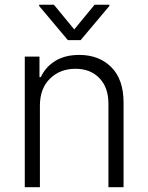

<svg xmlns="http://www.w3.org/2000/svg" viewBox="-20 -782 620 802"><path d="M146.7 -340.9V0H83.5V-545.5H144.9V-459.9H150.6Q169.7 -501.8 210.4 -527.2Q251.1 -552.6 311.1 -552.6Q393.8 -552.6 445 -501.4Q496.1 -450.3 496.1 -353.3V0H432.9V-349.4Q432.9 -416.2 395.4 -455.4Q358 -494.7 295.1 -494.7Q230.8 -494.7 188.7 -453.5Q146.7 -412.3 146.7 -340.9ZM205.3 -762.1 290.1 -659.1 375 -762.1H436.8V-757.1L316.8 -614.3H263.5L143.5 -757.1V-762.1Z"/></svg>

Font: Inter Zeller Light
Style: Regular
Weight: 300
Designer: Rasmus Andersson; Joe Bland
Foundry: zeller
Version: Version 3.015;git-dec3a8cb1